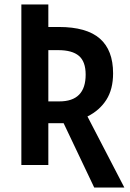

<svg xmlns="http://www.w3.org/2000/svg" viewBox="-20 -734 579 854"><path d="M399 100 263 -186H195V0H75V-714H195V-614H242Q365 -614 424 -562.5Q483 -511 483 -408Q483 -337 453 -290Q423 -243 369 -216L533 100ZM244 -283Q361 -283 361 -402Q361 -460 331 -485.5Q301 -511 239 -511H195V-283Z"/></svg>

Font: Noto Sans Condensed SemiBold
Style: Regular
Weight: 600
Width: 3
Designer: Monotype Design Team
Foundry: Monotype Imaging Inc.
Version: Version 2.013; ttfautohint (v1.8.4.7-5d5b)